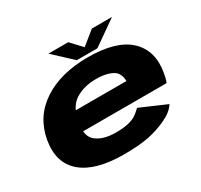

<svg xmlns="http://www.w3.org/2000/svg" viewBox="-153 -927 1182 1131"><g transform="rotate(-30 438.0 -361.5)"><path d="M387.5 6.5 411.5 -129Q327 -129 281 -164.5Q233 -198 250 -292.5Q266.5 -388.5 325.5 -425Q385 -461 464 -461Q545 -461 587.5 -430.5Q614 -407.5 615.5 -361H242.5L220 -232H814Q824.5 -258.5 830 -293Q854.5 -432.5 767.5 -514.5Q681 -596 487.5 -596Q302 -596 182 -516.5Q62.5 -437.5 37 -293Q12.5 -148.5 104 -71Q195.5 6.5 387.5 6.5ZM411.5 -129 387.5 6.5Q494 6.5 559.5 -7.5Q624 -20.5 683.5 -49Q741.5 -76 767 -116.5L590.5 -193Q569 -172 547.5 -157.5Q525 -143.5 493.5 -136.5Q461 -129 411.5 -129ZM423.5 -613.5H563.5L730.5 -730.5H593.5L502 -656.5L432.5 -730.5H298Z"/></g></svg>

Font: Anybody Expanded ExtraBold
Style: Italic
Weight: 800
Width: 7
Italic angle: -10°
Version: Version 1.113;gftools[0.9.25]